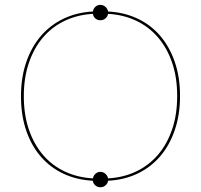

<svg xmlns="http://www.w3.org/2000/svg" viewBox="-20 -756 848 810"><path d="M68.5 -350Q68.5 -429.5 90.8 -494Q113 -558.5 153 -604.8Q193 -651 248.8 -677.5Q304.5 -704 372 -707.5Q373.5 -719 382.2 -727.2Q391 -735.5 403.5 -735.5Q415.5 -735.5 424.8 -727.2Q434 -719 436 -707.5Q503.5 -704 559.2 -678Q615 -652 655 -605.8Q695 -559.5 717.2 -495.2Q739.5 -431 739.5 -351Q739.5 -271.5 717.2 -206.8Q695 -142 655 -95.8Q615 -49.5 559.2 -23.2Q503.5 3 436 6.5Q434.5 18 425.2 26Q416 34 403.5 34Q391 34 382 26Q373 18 371.5 6.5Q304 3 248.2 -23Q192.5 -49 152.5 -95Q112.5 -141 90.5 -205.5Q68.5 -270 68.5 -350ZM80.5 -350Q80.5 -271.5 102 -209Q123.5 -146.5 162 -101.8Q200.5 -57 254.2 -32Q308 -7 372 -3.5Q374 -15 382.8 -23Q391.5 -31 403.5 -31Q415.5 -31 424.5 -23Q433.5 -15 436 -3.5Q500 -7 553.5 -32.2Q607 -57.5 645.8 -102.2Q684.5 -147 706 -209.8Q727.5 -272.5 727.5 -351Q727.5 -429.5 706 -492Q684.5 -554.5 645.8 -599.2Q607 -644 553.5 -669Q500 -694 436 -697.5Q434 -686 424.8 -678.2Q415.5 -670.5 403.5 -670.5Q391 -670.5 382.2 -678.2Q373.5 -686 372 -697.5Q308 -694 254.2 -668.8Q200.5 -643.5 162 -598.8Q123.5 -554 102 -491.2Q80.5 -428.5 80.5 -350Z"/></svg>

Font: Lato Hairline
Style: Regular
Weight: 100
Designer: Lukasz Dziedzic
Foundry: tyPoland Lukasz Dziedzic
Version: Version 2.007; 2014-02-27